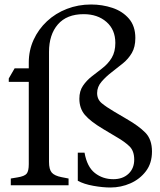

<svg xmlns="http://www.w3.org/2000/svg" viewBox="-20 -824 712 854"><path d="M471 10Q437 10 395 2.5Q353 -5 326 -20V-145H356Q367 -82 402 -54.5Q437 -27 484 -27Q526 -27 551.5 -51Q577 -75 577 -114Q577 -153 555.5 -173.5Q534 -194 501 -213L439 -250Q382 -284 357.5 -313Q333 -342 333 -385Q333 -419 349 -442.5Q365 -466 388 -484Q411 -502 432 -518Q461 -540 477 -567Q493 -594 493 -633Q493 -692 453.5 -726.5Q414 -761 352 -761Q277 -761 237.5 -715.5Q198 -670 198 -593V-104Q198 -70 210.5 -56Q223 -42 254 -36L285 -30V0H28V-30L58 -35Q89 -40 98.5 -51.5Q108 -63 108 -94V-460H19V-475L45 -520H108V-546Q108 -600 129.5 -647Q151 -694 189 -729.5Q227 -765 277.5 -784.5Q328 -804 385 -804Q435 -804 480 -789Q525 -774 553.5 -741Q582 -708 582 -655Q582 -615 566.5 -588.5Q551 -562 527 -542.5Q503 -523 477 -503Q452 -484 432 -461Q412 -438 412 -410Q412 -382 432.5 -365Q453 -348 487 -328L543 -295Q597 -264 626.5 -234Q656 -204 656 -150Q656 -98 629 -62.5Q602 -27 560 -8.5Q518 10 471 10Z"/></svg>

Font: Hedvig Letters Serif 24pt 24pt
Style: Regular
Weight: 400
Version: Version 1.000